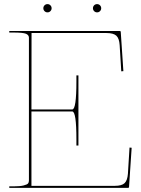

<svg xmlns="http://www.w3.org/2000/svg" viewBox="-20 -910 685 930"><path d="M24.9 0V-7.3H44.9Q77.1 -7.3 94.5 -11.7Q111.8 -16.1 116 -21.5Q120.1 -26.9 120.1 -35.6V-727.5Q120.1 -740.7 105.5 -746.6Q90.8 -752.4 44.9 -752.4H24.9V-759.8H560.1Q564.9 -759.8 564.9 -755.4L577.6 -565.4L567.4 -564.5L559.6 -691.4Q557.6 -724.1 543.5 -737.1Q529.3 -750 496.1 -750H132.8L132.3 -379.9H330.1Q350.1 -379.9 350.1 -515.1V-544.9H359.9V-205.1H350.1V-234.9Q350.1 -370.1 330.1 -370.1H132.3V-9.8H536.1Q569.8 -9.8 583.5 -22.9Q597.2 -36.1 599.6 -68.4L607.4 -195.3L617.7 -194.3L605 -4.4Q605 0 600.1 0ZM195.8 -856Q189.9 -861.8 189.9 -870.1Q189.9 -878.4 195.8 -884.3Q201.7 -890.1 210 -890.1Q218.3 -890.1 224.1 -884.3Q230 -878.4 230 -870.1Q230 -861.8 224.1 -856Q218.3 -850.1 210 -850.1Q201.7 -850.1 195.8 -856ZM436 -856Q430.2 -861.8 430.2 -870.1Q430.2 -878.4 436 -884.3Q441.9 -890.1 450.2 -890.1Q458.5 -890.1 464.4 -884.3Q470.2 -878.4 470.2 -870.1Q470.2 -861.8 464.4 -856Q458.5 -850.1 450.2 -850.1Q441.9 -850.1 436 -856Z"/></svg>

Font: Znikomit
Style: Regular
Weight: 100
Designer: gluk
Foundry: gluk
Version: Version 0.53